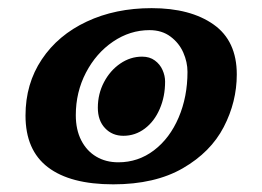

<svg xmlns="http://www.w3.org/2000/svg" viewBox="-20 -473 657 481"><path d="M43.9 -183.6Q43.9 -263.2 84.7 -324.2Q125.5 -385.3 197.3 -418.9Q269 -452.6 359.9 -452.6Q457 -452.6 515.1 -411.6Q573.2 -370.6 573.2 -286.6Q573.2 -217.8 540.5 -154.8Q507.8 -91.8 438 -51.5Q368.2 -11.2 263.7 -11.2Q156.2 -11.2 100.1 -54Q43.9 -96.7 43.9 -183.6ZM449.7 -293Q449.7 -317.4 439.2 -341.3Q428.7 -365.2 407.2 -381.3Q385.7 -397.5 354.5 -397.5Q305.7 -397.5 263.2 -368.7Q220.7 -339.8 195.3 -291Q169.9 -242.2 169.9 -184.6Q169.9 -147.9 183.6 -121.3Q197.3 -94.7 221.2 -80.6Q245.1 -66.4 276.4 -66.4Q326.2 -66.4 365.7 -96.4Q405.3 -126.5 427.5 -178.5Q449.7 -230.5 449.7 -293ZM225.1 -203.1Q225.1 -237.8 240.5 -267.1Q255.9 -296.4 281.2 -313.7Q306.6 -331.1 335.9 -331.1Q355 -331.1 367.9 -321.5Q380.9 -312 387.2 -297.6Q393.6 -283.2 393.6 -268.6Q393.6 -231 380.1 -200Q366.7 -168.9 342.8 -150.9Q318.8 -132.8 289.1 -132.8Q261.2 -132.8 243.2 -151.9Q225.1 -170.9 225.1 -203.1Z"/></svg>

Font: Pattaya
Style: Regular
Weight: 400
Designer: Pablo Impallari / Thai characters Designed by Thanarat Vachiruckul and Suppakit Chalermlarp
Foundry: Pablo Impallari
Version: Version 2.000